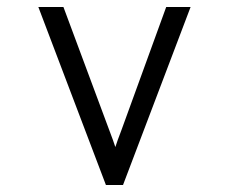

<svg xmlns="http://www.w3.org/2000/svg" viewBox="-20 -531 656 551"><path d="M90 -511H162L293 -159Q306 -125 311 -109Q316 -125 329 -159L457 -511H527L333 0H284Z"/></svg>

Font: Overpass Mono Light
Style: Regular
Weight: 300
Monospace: yes
Designer: Delve Withrington, Dave Bailey
Foundry: Delve Fonts
Version: Version 1.000;DELV;Overpass